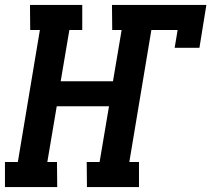

<svg xmlns="http://www.w3.org/2000/svg" viewBox="-37 -755 853 775"><path d="M-17 0V-101H35L124 -634H85L84 -735H295V-634H243L208 -427H419L454 -634H416L415 -735H796L768 -562H668L680 -634H574L485 -101H524V0H314L313 -101H365L403 -326H192L154 -101H193L194 0Z"/></svg>

Font: Iosevka Etoile
Style: Bold Italic
Weight: 700
Italic angle: -9°
Designer: Belleve Invis
Foundry: Belleve Invis
Version: Version 28.1.0; ttfautohint (v1.8.4)